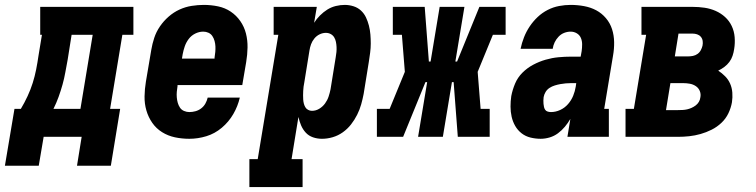

<svg xmlns="http://www.w3.org/2000/svg" viewBox="-62 -558 3082 783"><path d="M-42 118 -3 -114H23Q38 -139 50.5 -166Q63 -193 71.5 -220Q80 -247 85.5 -275Q91 -303 95 -331L109 -416H102V-530H482V-416H437L387 -114H428L390 118H252L271 0H116L96 118ZM266 -114 316 -416H230L214 -315Q209 -289 204.5 -263.5Q200 -238 193 -213Q186 -188 177 -163Q168 -138 156 -114Z M710 8Q680 8 651.5 2Q623 -4 599 -19Q575 -34 559 -57Q543 -80 535 -107.5Q527 -135 527.5 -165Q528 -195 533 -225L555 -355Q559 -379 567 -403.5Q575 -428 590 -450Q605 -472 625.5 -490Q646 -508 670 -519Q694 -530 719.5 -534Q745 -538 769 -538Q799 -538 827.5 -532Q856 -526 879 -510.5Q902 -495 918 -472Q934 -449 941 -421.5Q948 -394 947.5 -364.5Q947 -335 942 -305L926 -211H662V-207Q660 -195 659 -183.5Q658 -172 659 -160.5Q660 -149 663 -138.5Q666 -128 672 -119Q678 -110 688.5 -105.5Q699 -101 710 -101Q723 -101 735.5 -104.5Q748 -108 758.5 -116Q769 -124 775.5 -135.5Q782 -147 785 -160H916Q908 -125 889.5 -93Q871 -61 842.5 -37Q814 -13 779.5 -2.5Q745 8 710 8ZM680 -319H813V-323Q815 -335 816 -346.5Q817 -358 816.5 -369Q816 -380 813 -391Q810 -402 804 -411Q798 -420 788 -424.5Q778 -429 767 -429Q750 -429 734 -421Q718 -413 707.5 -399Q697 -385 691.5 -369Q686 -353 683 -337Z M955 205V91H989L1073 -416H1054V-530H1230L1219 -465Q1229 -481 1243 -495Q1257 -509 1273 -519Q1289 -529 1307.5 -533.5Q1326 -538 1344 -538Q1362 -538 1379.5 -532.5Q1397 -527 1410 -515Q1423 -503 1430.5 -487Q1438 -471 1442.5 -453.5Q1447 -436 1448.5 -417.5Q1450 -399 1450 -380.5Q1450 -362 1447.5 -343Q1445 -324 1442 -305L1421 -175Q1417 -154 1411 -132.5Q1405 -111 1394.5 -90Q1384 -69 1369.5 -50.5Q1355 -32 1336 -18.5Q1317 -5 1295 1.5Q1273 8 1251 8Q1232 8 1214.5 2Q1197 -4 1185 -17Q1173 -30 1166 -46.5Q1159 -63 1155 -81L1127 91H1172V205ZM1210 -106Q1226 -106 1240 -114.5Q1254 -123 1263.5 -136Q1273 -149 1278 -164Q1283 -179 1286 -194L1307 -324Q1309 -335 1310 -345.5Q1311 -356 1310.5 -366.5Q1310 -377 1308 -387Q1306 -397 1301 -405.5Q1296 -414 1287 -419Q1278 -424 1267 -424Q1254 -424 1241.5 -418Q1229 -412 1220 -401Q1211 -390 1206.5 -377.5Q1202 -365 1200 -352L1179 -222Q1177 -213 1176 -204.5Q1175 -196 1174.5 -187Q1174 -178 1174 -169.5Q1174 -161 1174.5 -152.5Q1175 -144 1177 -136Q1179 -128 1183 -121Q1187 -114 1194.5 -110Q1202 -106 1210 -106Z M1475 0V-114H1527L1589 -265L1577 -416H1540V-530H1670L1687 -307H1694L1731 -530H1832L1795 -307H1802L1893 -530H2000V-416H1948L1886 -265L1898 -114H1935V0H1805L1788 -223H1781L1744 0H1643L1680 -223H1673L1582 0Z M2143 8Q2122 8 2101.5 3Q2081 -2 2065 -14.5Q2049 -27 2039 -44.5Q2029 -62 2024.5 -82Q2020 -102 2020 -123.5Q2020 -145 2023 -166Q2028 -192 2038.5 -217Q2049 -242 2068.5 -261.5Q2088 -281 2112.5 -294Q2137 -307 2163 -314.5Q2189 -322 2215 -324.5Q2241 -327 2267 -327H2306L2310 -349Q2312 -363 2312 -377Q2312 -391 2307 -403Q2302 -415 2290.5 -422Q2279 -429 2265 -429Q2252 -429 2239 -424Q2226 -419 2216 -408.5Q2206 -398 2200 -385.5Q2194 -373 2192 -359H2061Q2066 -383 2075 -406Q2084 -429 2098 -450Q2112 -471 2130.5 -488.5Q2149 -506 2171.5 -517.5Q2194 -529 2218 -533.5Q2242 -538 2265 -538Q2293 -538 2320 -533Q2347 -528 2369.5 -516Q2392 -504 2409 -484Q2426 -464 2434 -439Q2442 -414 2442.5 -386.5Q2443 -359 2438 -331L2402 -114H2421V0H2252L2264 -73Q2254 -56 2241.5 -41Q2229 -26 2213.5 -14.5Q2198 -3 2179.5 2.5Q2161 8 2143 8ZM2185 -101Q2204 -101 2222.5 -109.5Q2241 -118 2254.5 -133.5Q2268 -149 2275.5 -167.5Q2283 -186 2286 -205L2288 -219H2267Q2256 -219 2245 -218Q2234 -217 2223 -215Q2212 -213 2200.5 -209.5Q2189 -206 2179 -199.5Q2169 -193 2163 -183Q2157 -173 2155 -162Q2154 -155 2154 -148Q2154 -141 2154.5 -134.5Q2155 -128 2156.5 -121.5Q2158 -115 2161.5 -110Q2165 -105 2171.5 -103Q2178 -101 2185 -101Z M2489 0V-114H2523L2573 -416H2554V-530H2762Q2787 -530 2811 -526.5Q2835 -523 2856.5 -513.5Q2878 -504 2895 -488.5Q2912 -473 2922 -452Q2932 -431 2934 -406.5Q2936 -382 2932 -358Q2930 -344 2925.5 -330.5Q2921 -317 2912.5 -305.5Q2904 -294 2892 -285Q2880 -276 2867 -270Q2882 -260 2895 -247Q2908 -234 2915.5 -217Q2923 -200 2924.5 -180.5Q2926 -161 2923 -141Q2919 -118 2908.5 -96Q2898 -74 2880 -57Q2862 -40 2840 -29Q2818 -18 2795 -11.5Q2772 -5 2749 -2.5Q2726 0 2703 0ZM2690 -328H2744Q2754 -328 2764 -330Q2774 -332 2782.5 -338Q2791 -344 2796 -353.5Q2801 -363 2803 -372Q2805 -382 2803.5 -391.5Q2802 -401 2796 -408Q2790 -415 2781 -418Q2772 -421 2762 -421H2705ZM2703 -109Q2712 -109 2721.5 -109.5Q2731 -110 2740 -112Q2749 -114 2758 -118Q2767 -122 2775 -128Q2783 -134 2788 -142.5Q2793 -151 2794 -160Q2797 -174 2792 -186.5Q2787 -199 2776 -206.5Q2765 -214 2751.5 -216.5Q2738 -219 2724 -219H2672L2654 -109Z"/></svg>

Font: Iosevka Curly Slab HvObl
Style: Regular
Weight: 900
Italic angle: -9°
Monospace: yes
Designer: Belleve Invis
Foundry: Belleve Invis
Version: Version 11.1.0; ttfautohint (v1.8.3)